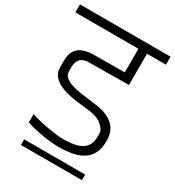

<svg xmlns="http://www.w3.org/2000/svg" viewBox="-256 -968 1095 1202"><g transform="rotate(30 291.5 -366.5)"><path d="M292.8 0Q263.8 0 223.3 -4.5Q182.8 -9 139.3 -18Q95.8 -27 55.8 -40L56 -99.3Q83.2 -91 115.4 -83.2Q147.7 -75.5 180.1 -70Q212.5 -64.5 239.7 -60.9Q266.8 -57.3 284.8 -57.2Q346.8 -56.3 388.9 -67.4Q431 -78.5 452.4 -105.8Q473.8 -133.2 473.8 -180Q473.8 -190.8 473.8 -192.1Q473.8 -193.3 473.8 -192.6Q473.8 -191.8 473.8 -194.8Q473.8 -203 470.9 -216.2Q468 -229.3 451.3 -245.7Q431.2 -269.2 402.7 -279.5Q374.2 -289.8 344.5 -293.3Q314.8 -296.8 291.8 -299.2Q248.2 -303.8 205.7 -311.8Q163.2 -319.8 128.6 -335.4Q94 -351 73.4 -375.8Q52.8 -400.7 53 -439Q53 -437 53 -445.8Q53 -454.5 53 -466.2Q53 -478 53 -484Q53 -527.3 69 -555.3Q85 -583.3 117.8 -596.8Q150.5 -610.3 201.7 -610.3L419.7 -612V-782.5H-36V-840.2H618.8V-782.5H481.8V-556.5L201.7 -554Q165.7 -554.2 147.3 -543.4Q129 -532.7 121.9 -515.2Q114.8 -497.8 113.7 -477.7Q113.7 -469 113.7 -460.1Q113.7 -451.2 113.7 -444.2Q113.7 -418.7 131.8 -402.4Q150 -386.2 179.8 -376.5Q209.7 -366.8 244.4 -361.6Q279.2 -356.3 313.7 -352.5Q348.2 -348.7 374.3 -344.3Q432.8 -334.5 465.7 -314.2Q498.5 -294 513.2 -270.1Q527.8 -246.2 531.8 -224.5Q535.8 -202.8 535.8 -190V-182Q535.8 -131 519.9 -97.5Q504 -64 477.4 -44.5Q450.8 -25 418.5 -15.5Q386.2 -6 353.6 -3Q321 0 292.8 0ZM83.7 66.2H524.8V106.8H83.7Z"/></g></svg>

Font: Matangi Light
Style: Regular
Weight: 300
Designer: Prashant Pant
Foundry: The Graphic Ant
Version: Version 3.002